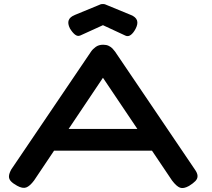

<svg xmlns="http://www.w3.org/2000/svg" viewBox="-20 -917 1051 953"><path d="M947 -76Q960 -58 960.5 -44Q961 -30 950 -18.5Q939 -7 918 6Q891 21 873.5 14.5Q856 8 834 -21L491 -531L149 -21Q128 7 110 13.5Q92 20 65 5Q45 -6 34.5 -17Q24 -28 24.5 -42Q25 -56 36 -76L432 -661Q440 -673 455 -684Q470 -695 492 -695Q508 -695 519.5 -689.5Q531 -684 538.5 -676Q546 -668 551 -661ZM207 -169 257 -277H715L764 -169ZM491 -897Q497 -897 501.5 -895.5Q506 -894 510 -892L629 -843Q654 -833 660 -816Q666 -799 653 -774Q642 -753 629 -743.5Q616 -734 603 -740L491 -792L379 -741Q365 -735 352 -745.5Q339 -756 327 -776Q315 -800 321 -816.5Q327 -833 352 -843L471 -892Q474 -894 479 -895.5Q484 -897 491 -897Z"/></svg>

Font: Fredoka Expanded Medium
Style: Regular
Weight: 500
Width: 7
Designer: Ben Nathan
Foundry: Milena B. Brandão, Ben Nathan
Version: Version 2.001